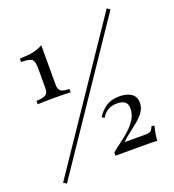

<svg xmlns="http://www.w3.org/2000/svg" viewBox="-155 -943 1010 1117"><g transform="rotate(-20 350.0 -384.5)"><path d="M633 -824 652 -811 67 55 48 42ZM202 -753V-507Q202 -478 217.5 -468Q233 -458 269 -458V-437Q255 -438 228 -438.5Q201 -439 172 -439Q140 -439 110.5 -438.5Q81 -438 65 -437V-458Q100 -458 119.5 -468Q139 -478 139 -507V-636Q139 -680 122 -690.5Q105 -701 58 -701V-722Q108 -723 141.5 -730Q175 -737 202 -753ZM527 -318Q571 -318 599 -299.5Q627 -281 627 -243Q627 -212 609.5 -187Q592 -162 566 -140.5Q540 -119 512.5 -98.5Q485 -78 465 -57H597Q621 -57 629 -66Q637 -75 644 -91L661 -88Q654 -62 650.5 -39.5Q647 -17 646 2Q637 0 627.5 -0.5Q618 -1 608 -1H388V-21Q410 -40 440 -61.5Q470 -83 498.5 -109Q527 -135 545.5 -165Q564 -195 564 -230Q564 -259 547 -271.5Q530 -284 499 -284Q469 -284 445.5 -271.5Q422 -259 404 -230L389 -238Q406 -269 440 -293.5Q474 -318 527 -318Z"/></g></svg>

Font: Playfair Display
Style: Regular
Weight: 400
Designer: Claus Eggers Sørensen
Foundry: Claus Eggers Sørensen
Version: Version 1.203